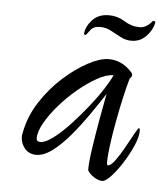

<svg xmlns="http://www.w3.org/2000/svg" viewBox="-41 -543 460 540"><g transform="rotate(5 188.5 -273.0)"><path d="M267 -40Q256 -40 243 -48.5Q230 -57 225 -67Q225 -90 231 -130Q237 -170 244.5 -212.5Q252 -255 258 -285Q240 -257 217 -224Q194 -191 170 -162.5Q146 -134 121.5 -115.5Q97 -97 76 -97Q55 -97 43 -111.5Q31 -126 31 -145Q31 -150 33 -158Q42 -204 68.5 -244.5Q95 -285 129.5 -316Q164 -347 198 -365Q232 -383 256 -383Q274 -383 290.5 -375.5Q307 -368 322 -351Q325 -348 325 -344Q325 -339 319 -334Q312 -310 304.5 -276.5Q297 -243 290.5 -207.5Q284 -172 280 -142Q276 -112 276 -96Q276 -85 279 -85Q287 -85 299.5 -102Q312 -119 324 -141Q336 -163 345.5 -180Q355 -197 357 -197Q360 -197 360 -189Q360 -172 349 -147Q338 -122 322.5 -97.5Q307 -73 291.5 -56.5Q276 -40 267 -40ZM84 -134Q98 -134 119.5 -150Q141 -166 164.5 -191Q188 -216 210.5 -244Q233 -272 249.5 -297.5Q266 -323 273 -339Q253 -339 227 -324.5Q201 -310 174 -287.5Q147 -265 124 -238.5Q101 -212 87 -187Q73 -162 73 -144Q73 -134 84 -134ZM314 -440Q298 -440 283 -448Q268 -456 254 -463.5Q240 -471 224 -471Q205 -471 197 -460Q189 -449 185 -445Q180 -445 180 -448Q182 -469 199 -487.5Q216 -506 246 -506Q270 -506 290.5 -493Q311 -480 334 -480Q345 -480 354 -486Q363 -492 370 -501Q377 -501 377 -498Q376 -488 368.5 -474.5Q361 -461 347.5 -450.5Q334 -440 314 -440Z"/></g></svg>

Font: Comforter
Style: Regular
Weight: 400
Designer: Robert E. Leuschke
Foundry: Robert E. Leuschke
Version: Version 1.013; ttfautohint (v1.8.3)